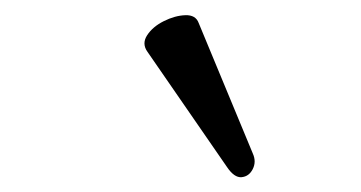

<svg xmlns="http://www.w3.org/2000/svg" viewBox="-20 -717 487 259"><path d="M321 -510Q326 -499 321 -489Q316 -479 306 -478Q296 -477 286 -492L179 -647Q171 -658 178.5 -669.5Q186 -681 201 -688.5Q216 -696 230 -696.5Q244 -697 248 -686Z"/></svg>

Font: Junicode
Style: Bold Italic
Weight: 700
Italic angle: -11°
Designer: Peter S. Baker
Version: Version 2.100; ttfautohint (v1.8.4)